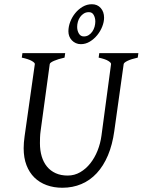

<svg xmlns="http://www.w3.org/2000/svg" viewBox="-20 -864 668 899"><path d="M625 -594.2Q594.2 -587.4 577.1 -579.1Q560.1 -570.8 559.1 -564L515.1 -250Q506.3 -186 485.4 -136.5Q464.4 -86.9 433.1 -53.2Q401.9 -19.5 361.1 -2.2Q320.3 15.1 272 15.1Q231.9 15.1 198.5 2.9Q165 -9.3 141.1 -32.7Q117.2 -56.2 104 -90.6Q90.8 -125 90.8 -169.9Q90.8 -195.8 95.2 -226.1L143.1 -564Q144 -569.8 128.9 -578.6Q113.8 -587.4 82 -594.2L85 -615.2H285.2L282.2 -594.2Q251.5 -587.4 232.7 -579.1Q213.9 -570.8 212.9 -564L169.9 -249Q168 -234.9 167.5 -220.7Q167 -206.5 167 -193.8Q167 -159.7 175.3 -131.8Q183.6 -104 200 -84Q216.3 -64 240.7 -53Q265.1 -42 296.9 -42Q328.6 -42 355.5 -57.6Q382.3 -73.2 402.8 -99.1Q423.3 -125 436.8 -158.7Q450.2 -192.4 455.1 -229L500 -564Q501 -569.8 487.3 -578.6Q473.6 -587.4 441.9 -594.2L444.8 -615.2H627.9ZM426.3 -763.2Q426.3 -780.3 418.9 -793.7Q411.6 -807.1 396.5 -807.1Q382.8 -807.1 372.6 -800.8Q362.3 -794.4 355.2 -784.4Q348.1 -774.4 344.7 -762.2Q341.3 -750 341.3 -738.3Q341.3 -720.2 349.4 -706.8Q357.4 -693.4 372.6 -693.4Q385.7 -693.4 395.8 -700Q405.8 -706.5 412.6 -716.6Q419.4 -726.6 422.9 -739Q426.3 -751.5 426.3 -763.2ZM467.3 -781.2Q467.3 -761.2 458.7 -739.5Q450.2 -717.8 435.3 -699.5Q420.4 -681.2 400.6 -669.2Q380.9 -657.2 358.4 -657.2Q345.7 -657.2 335 -662.1Q324.2 -667 316.4 -675.3Q308.6 -683.6 304.4 -694.3Q300.3 -705.1 300.3 -717.3Q300.3 -739.3 308.8 -761.7Q317.4 -784.2 332.3 -802.5Q347.2 -820.8 367.2 -832.5Q387.2 -844.2 410.2 -844.2Q436 -844.2 451.7 -826.4Q467.3 -808.6 467.3 -781.2Z"/></svg>

Font: Gentium Basic
Style: Italic
Weight: 400
Italic angle: -8°
Designer: J. Victor Gaultney and Annie Olsen
Foundry: SIL International
Version: Version 1.102; 2013; Maintenance release